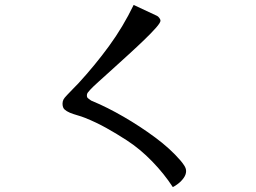

<svg xmlns="http://www.w3.org/2000/svg" viewBox="-20 -715 1040 780"><path d="M736 -20Q736 -6 726.5 7.5Q717 21 704 31Q691 41 682 45Q647 -9 598 -59.5Q549 -110 495 -145Q455 -171 413 -194.5Q371 -218 326 -236Q311 -242 295 -246.5Q279 -251 264 -257Q250 -263 242 -270.5Q234 -278 234 -294Q234 -303 238 -311Q241 -317 253.5 -330Q266 -343 279.5 -357Q293 -371 299 -377Q366 -450 423 -528Q480 -606 523 -695L617 -651Q622 -649 627 -642.5Q632 -636 632 -631Q632 -623 614 -602.5Q596 -582 567 -554Q538 -526 504 -495Q470 -464 438 -435Q406 -406 381.5 -384Q357 -362 347 -351Q343 -346 338 -340.5Q333 -335 333 -327Q333 -319 338 -315.5Q343 -312 348 -308Q352 -305 356 -304Q416 -279 482.5 -240.5Q549 -202 610.5 -156.5Q672 -111 714 -62Q721 -54 728.5 -42.5Q736 -31 736 -20Z"/></svg>

Font: Kaisei Opti
Style: Regular
Weight: 400
Designer: Font-Kai, 金井和夫
Foundry: KAZUO KANAI
Version: Version 5.003